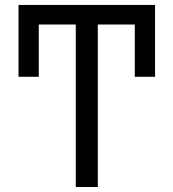

<svg xmlns="http://www.w3.org/2000/svg" viewBox="-20 -747 693 767"><path d="M599.4 -711.6V-440.3H518.5V-711.6ZM134.9 -711.6V-440.3H54V-711.6ZM370.7 -727.3V0H282.7V-727.3ZM599.4 -727.3V-649.1H54V-727.3Z"/></svg>

Font: InterMG
Style: Regular
Weight: 400
Designer: Rasmus Andersson
Foundry: rsms
Version: Version 3.019;December 26, 2023;FontCreator 15.0.0.2955 64-b